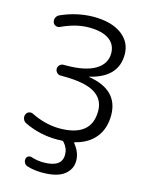

<svg xmlns="http://www.w3.org/2000/svg" viewBox="-139 -845 851 1125"><g transform="rotate(15 286.5 -283.0)"><path d="M351.6 -417Q350.6 -417 350.6 -416Q350.6 -415 351.6 -415Q533.2 -385.7 534.2 -232.4Q534.2 -149.4 490.2 -95.7Q448.2 -43.9 370.1 -24.4Q363.3 -22.5 368.2 -16.6Q405.3 29.3 405.3 79.1Q405.3 130.9 362.8 164.1Q320.3 197.3 230.5 197.3Q180.7 197.3 138.7 184.6Q126 180.7 119.1 168.9Q112.3 157.2 115.2 143.6Q117.2 132.8 127.4 127.4Q137.7 122.1 148.4 126Q182.6 137.7 222.7 137.7Q333 137.7 333 61.5Q333 23.4 305.7 -7.8Q300.8 -13.7 293.9 -13.7Q282.2 -12.7 263.7 -12.7Q158.2 -12.7 65.4 -57.6Q51.8 -64.5 46.9 -78.1Q43.9 -85 43.9 -92.3Q43.9 -99.6 46.9 -106.4Q51.8 -119.1 64.5 -123.5Q77.1 -127.9 88.9 -122.1Q172.9 -80.1 259.8 -79.1Q454.1 -79.1 454.1 -235.4Q454.1 -307.6 394 -343.8Q334 -379.9 202.1 -379.9H187.5Q174.8 -379.9 165 -389.6Q155.3 -399.4 155.3 -412.6Q155.3 -425.8 165 -435.5Q174.8 -445.3 187.5 -445.3H202.1Q318.4 -445.3 379.4 -481.4Q440.4 -517.6 440.4 -582Q440.4 -635.7 398.4 -665.5Q356.4 -695.3 275.4 -695.3Q198.2 -695.3 110.4 -654.3Q97.7 -648.4 85.4 -653.3Q73.2 -658.2 68.4 -669.9Q63.5 -684.6 68.8 -697.8Q74.2 -710.9 86.9 -717.8Q183.6 -761.7 285.2 -762.7Q394.5 -762.7 456.5 -717.3Q518.6 -671.9 518.6 -595.7Q518.6 -457 351.6 -417Z"/></g></svg>

Font: Gen Jyuu Gothic Normal
Style: Regular
Weight: 300
Designer: [Source Han Sans]
Ryoko NISHIZUKA  (kana & ideographs); Paul D. Hunt (Latin, Greek & Cyrillic); Wenlong ZHANG  (bopomofo
Version: Version 1.002.20150607